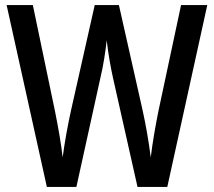

<svg xmlns="http://www.w3.org/2000/svg" viewBox="-20 -734 840 754"><path d="M794 -714H691L602 -297C591 -242 579 -175 572 -116C564 -180 552 -247 540 -301L447 -714H352L259 -301C247 -247 234 -176 226 -116C221 -164 209 -233 196 -297L109 -714H6L164 0H280L374 -427C386 -476 395 -537 399 -576C405 -521 416 -463 424 -427L520 0H637Z"/></svg>

Font: Noto Sans Devanagari Condensed Medium
Style: Regular
Weight: 500
Width: 3
Designer: Jelle Bosma - Monotype Design Team
Foundry: Monotype Imaging Inc.
Version: Version 2.004